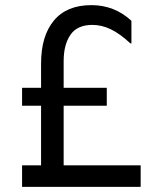

<svg xmlns="http://www.w3.org/2000/svg" viewBox="-20 -728 634 748"><path d="M528 -84V0H66V-84H140V-316H66V-386H140V-480Q140 -588 190 -648Q240 -708 336 -708Q426 -708 492 -647V-559H488Q447 -597 411.5 -614Q376 -631 340 -631Q281 -631 254.5 -592.5Q228 -554 228 -490V-386H396V-316H228V-84Z"/></svg>

Font: Amiko
Style: Regular
Weight: 400
Designer: Pablo Impallari, Rodrigo Fuenzalida, Andres Torresi
Foundry: Impallari Type
Version: Version 1.001; ttfautohint (v1.3)